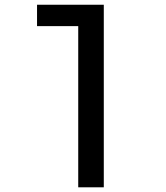

<svg xmlns="http://www.w3.org/2000/svg" viewBox="-20 -798 707 818"><path d="M422.2 0H313.3V-686.7H137.8V-777.8H422.2Z"/></svg>

Font: Paperlogy 5 Medium
Style: Regular
Weight: 500
Designer: redesigned by Lee Juim, glyphs from Gmarket Sans & Montserrat
Foundry: PT&
Version: Version 1.001